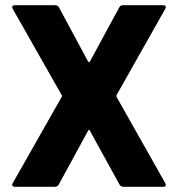

<svg xmlns="http://www.w3.org/2000/svg" viewBox="-20 -720 686 740"><path d="M38 0Q31 0 29 -3Q27 -6 27 -8Q27 -11 29 -14L218 -347Q219 -349 219 -350Q219 -352 218 -353L29 -686L27 -692Q27 -700 38 -700H192Q203 -700 207 -692L320 -482Q322 -480 323 -480Q325 -480 326 -482L440 -692Q444 -700 455 -700H609Q616 -700 617.5 -697Q619 -694 619 -692Q619 -690 617 -686L429 -353Q429 -352 429 -350Q429 -349 429 -347L617 -14Q619 -10 619 -8Q619 0 609 0H456Q446 0 441 -8L326 -217Q325 -220 323 -220Q322 -220 320 -217L206 -8Q201 0 191 0Z"/></svg>

Font: LinhAnh ExtBd
Style: Regular
Weight: 800
Designer: Jeremy Tribby
Foundry: Tribby Type
Version: Version 1.408